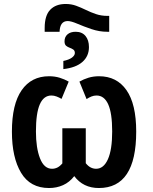

<svg xmlns="http://www.w3.org/2000/svg" viewBox="-20 -937 772 967"><path d="M311 -917Q339 -917 363.5 -908Q388 -899 412.5 -887Q437 -875 463.5 -866Q490 -857 521 -857H530V-777H520Q480 -777 440.5 -790.5Q401 -804 369.5 -817.5Q338 -831 321 -831Q282 -831 280 -777H205V-796Q205 -859 233 -888Q261 -917 311 -917ZM361 -777Q393 -777 410.5 -756Q428 -735 428 -700Q428 -654 395 -625Q362 -596 299 -589V-630Q328 -636 342.5 -647Q357 -658 357 -670Q357 -682 349 -687.5Q341 -693 331 -696.5Q321 -700 313 -706.5Q305 -713 305 -729Q305 -751 320 -764Q335 -777 361 -777ZM227 10Q132 10 86 -67Q40 -144 40 -274Q40 -412 89 -482.5Q138 -553 227 -553Q256 -553 280.5 -545.5Q305 -538 326 -526L290 -439Q278 -446 265 -451Q252 -456 239 -456Q200 -456 180.5 -411.5Q161 -367 161 -275Q161 -192 181.5 -139.5Q202 -87 242 -87Q256 -87 268.5 -93Q281 -99 294 -114V-291H412V-115Q424 -100 437 -93.5Q450 -87 464 -87Q502 -87 523.5 -135Q545 -183 545 -275Q545 -367 525 -411.5Q505 -456 466 -456Q453 -456 440.5 -451Q428 -446 416 -438L380 -526Q401 -538 425.5 -545.5Q450 -553 479 -553Q568 -553 617 -483Q666 -413 666 -274Q666 10 478 10Q399 10 354 -50Q330 -19 297.5 -4.5Q265 10 227 10Z"/></svg>

Font: Avrile Sans Condensed SemiBold
Style: Regular
Weight: 600
Width: 3
Designer: Monotype Design Team
Foundry: Monotype Imaging Inc.
Version: Version 2.001;September 10, 2019;FontCreator 11.5.0.2425 64-